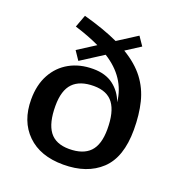

<svg xmlns="http://www.w3.org/2000/svg" viewBox="-135 -858 924 983"><g transform="rotate(20 327.0 -366.0)"><path d="M316.5 11Q190.5 11 119.5 -58.8Q48.5 -128.5 48.5 -247Q48.5 -326.5 79.8 -383.5Q111 -440.5 166.2 -471.2Q221.5 -502 294.5 -502Q362 -502 405 -469.5Q448 -437 467.5 -383.5Q453.5 -514 329 -592L208 -514.5L176 -562L272 -623.5Q215 -651 136 -675.5L161 -743Q274 -712 352.5 -675.5L458 -743L490.5 -695.5L411 -644.5Q482.5 -601.5 522.8 -548.5Q563 -495.5 579.5 -429Q596 -362.5 596 -280Q596 -130 520.8 -59.5Q445.5 11 316.5 11ZM317 -74.5Q392.5 -74.5 430 -113.2Q467.5 -152 467.5 -236.5Q467.5 -330 434 -375.5Q400.5 -421 327.5 -421Q252 -421 214.2 -382Q176.5 -343 176.5 -258.5Q176.5 -165 210.2 -119.8Q244 -74.5 317 -74.5Z"/></g></svg>

Font: Newsreader 6pt Medium
Style: Regular
Weight: 500
Designer: Hugues Gentile
Foundry: Production Type
Version: Version 1.003; ttfautohint (v1.8.3)